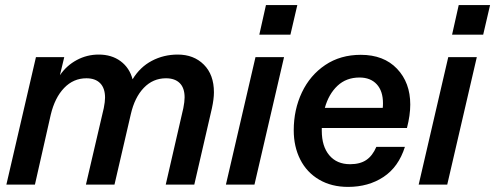

<svg xmlns="http://www.w3.org/2000/svg" viewBox="-20 -724 1942 753"><path d="M819 -362Q819 -336 811 -299L742 0H630L699 -300Q704 -325 704 -342Q704 -379 685 -398Q666 -417 631 -417Q580 -417 544 -379.5Q508 -342 493 -276L429 0H317L387 -300Q392 -325 392 -341Q392 -378 373 -397.5Q354 -417 319 -417Q268 -417 231.5 -379Q195 -341 179 -274L117 0H5L121 -500H232L215 -429Q241 -467 281 -488.5Q321 -510 367 -510Q418 -510 453 -484Q488 -458 500 -413Q529 -461 575.5 -485.5Q622 -510 677 -510Q740 -510 779.5 -470.5Q819 -431 819 -362Z M997 -588 1023 -704H1146L1119 -588ZM982 -500H1094L978 0H866Z M1242 -222V-211Q1242 -150 1271.5 -115Q1301 -80 1353 -80Q1392 -80 1416.5 -96.5Q1441 -113 1456 -148H1568Q1543 -69 1484 -30Q1425 9 1345 9Q1280 9 1231.5 -19.5Q1183 -48 1157.5 -98.5Q1132 -149 1132 -213Q1132 -294 1164 -361.5Q1196 -429 1255.5 -469Q1315 -509 1395 -509Q1485 -509 1537 -454.5Q1589 -400 1589 -314Q1589 -272 1576 -222ZM1254 -301H1481Q1482 -307 1482 -319Q1482 -367 1457.5 -393.5Q1433 -420 1390 -420Q1338 -420 1303.5 -387.5Q1269 -355 1254 -301Z M1753 -588 1779 -704H1902L1875 -588ZM1738 -500H1850L1734 0H1622Z"/></svg>

Font: CBA Beacon Sans Bold
Style: Italic
Weight: 700
Italic angle: -13°
Designer: Wei Huang
Foundry: Wei Huang
Version: Version 1.002